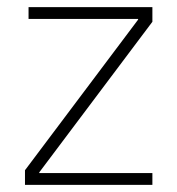

<svg xmlns="http://www.w3.org/2000/svg" viewBox="-20 -518 497 538"><path d="M50 -41 367 -463V-465H60V-498H407V-457L90 -35V-33H407V0H50Z"/></svg>

Font: Chakra Petch ExtraLight
Style: Regular
Weight: 275
Designer: Katatrad Aksorn Co.,Ltd.
Foundry: Cadson Demak Co.,Ltd.
Version: Version 1.000; ttfautohint (v1.6)